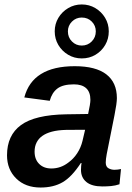

<svg xmlns="http://www.w3.org/2000/svg" viewBox="-20 -837 596 867"><path d="M442.4 4.9Q394.5 4.9 370.1 -15.1Q345.7 -35.2 345.7 -69.8Q345.7 -78.6 346.4 -86.4Q347.2 -94.2 348.1 -101.1H345.2Q304.2 -38.1 262.9 -14.2Q221.7 9.8 163.1 9.8Q94.7 9.8 53.2 -31Q11.7 -71.8 11.7 -135.7Q11.7 -226.1 74.7 -272.2Q137.7 -318.4 278.3 -320.8L377.9 -322.3Q388.2 -368.7 388.2 -385.7Q388.2 -421.4 369.1 -438.7Q350.1 -456.1 314 -456.1Q264.2 -456.1 239.3 -437.3Q214.4 -418.5 204.6 -381.8L89.8 -397Q108.4 -467.8 165.3 -502.9Q222.2 -538.1 317.4 -538.1Q412.6 -538.1 460.2 -501.2Q507.8 -464.4 507.8 -394Q507.8 -371.1 497.1 -317.4L461.9 -141.1Q457.5 -117.2 457.5 -103Q457.5 -84 470 -77.1Q482.4 -70.3 496.1 -70.3Q511.7 -70.3 526.4 -73.7L519.5 -4.9Q500.5 1.5 481.2 3.2Q461.9 4.9 442.4 4.9ZM136.2 -152.3Q136.2 -117.2 157 -96.7Q177.7 -76.2 211.9 -76.2Q253.9 -76.2 288.1 -102.5Q312 -119.6 328.6 -145Q345.2 -170.4 352.5 -200.7L364.3 -251L278.8 -250.5Q240.2 -249.5 214.1 -242.4Q188 -235.4 170.9 -223.1Q154.3 -211.4 145.3 -193.6Q136.2 -175.8 136.2 -152.3ZM471.2 -695.3Q471.2 -661.6 455.1 -634Q439 -606.4 411.4 -589.8Q383.8 -573.2 349.1 -573.2Q315.4 -573.2 287.6 -589.8Q259.8 -606.4 243.4 -634Q227.1 -661.6 227.1 -695.3Q227.1 -729 243.7 -756.6Q260.3 -784.2 288.1 -800.5Q315.9 -816.9 349.1 -816.9Q382.8 -816.9 410.4 -800.5Q438 -784.2 454.6 -756.6Q471.2 -729 471.2 -695.3ZM412.6 -695.3Q412.6 -721.2 394.5 -739.5Q376.5 -757.8 349.1 -757.8Q323.2 -757.8 304.9 -739.5Q286.6 -721.2 286.6 -695.3Q286.6 -668 304.9 -649.7Q323.2 -631.3 349.1 -631.3Q376 -631.3 394.3 -649.9Q412.6 -668.5 412.6 -695.3Z"/></svg>

Font: Arimo SemiBold
Style: Italic
Weight: 600
Italic angle: -12°
Version: Version 1.33